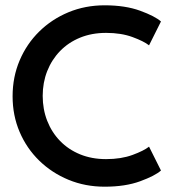

<svg xmlns="http://www.w3.org/2000/svg" viewBox="-20 -692 676 724"><path d="M380 -92Q437 -92 479.8 -107.8Q522.5 -123.5 542 -139L587 -49Q564.5 -29 508.5 -8.5Q452.5 12 374.5 12Q301.5 12 238.5 -14Q175.5 -40 128 -86.2Q80.5 -132.5 54 -194.5Q27.5 -256.5 27.5 -329Q27.5 -401.5 54 -464Q80.5 -526.5 127.8 -573Q175 -619.5 238.2 -645.8Q301.5 -672 374.5 -672Q452.5 -672 508.5 -651.5Q564.5 -631 587 -611L542 -521Q522.5 -536.5 479.8 -552.2Q437 -568 380 -568Q326 -568 282 -550Q238 -532 206.5 -499.5Q175 -467 158 -423.8Q141 -380.5 141 -330.5Q141 -280 158 -236.5Q175 -193 206.5 -160.5Q238 -128 282 -110Q326 -92 380 -92Z"/></svg>

Font: League Spartan Thin Medium
Style: Regular
Weight: 500
Version: Version 2.002